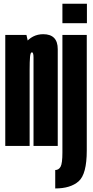

<svg xmlns="http://www.w3.org/2000/svg" viewBox="-20 -789 503 1038"><path d="M8.5 0V-600H123L140.2 -523.5V0ZM161.2 0V-344.1Q161.2 -450 161.2 -478.1Q161.2 -506.1 152.5 -506.1Q144.6 -506.1 142.4 -481.6Q140.2 -457.1 140.2 -410.4L75.8 -417.4Q75.8 -502.8 114.8 -553.4Q153.9 -604.1 213.5 -604.1Q292.2 -604.1 292.2 -523.2Q292.2 -442.2 292.2 -344.4V0ZM278.6 229.8V130.2Q297.4 130.2 307.4 112.5Q317.4 94.8 317.4 35.5V-600H449.1V24.5Q449.1 152.5 405.2 191.1Q361.4 229.8 278.6 229.8ZM317.4 -768.8H449.9V-663.5H317.4Z"/></svg>

Font: Anybody UltraCondensed Thin
Style: Regular
Weight: 100
Width: 1
Designer: Tyler Finck
Foundry: Etcetera Type Company
Version: Version 1.110